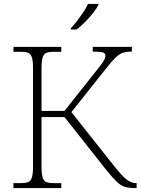

<svg xmlns="http://www.w3.org/2000/svg" viewBox="-20 -951 711 971"><path d="M338 -802V-808Q351 -821 367.5 -842.5Q384 -864 400 -887.5Q416 -911 425 -931H478V-927Q470 -910 452 -887Q434 -864 411.5 -841Q389 -818 367 -802ZM48 0V-25H87Q110 -25 123 -30.5Q136 -36 141.5 -54Q147 -72 147 -109V-606Q147 -642 141.5 -660Q136 -678 123 -683.5Q110 -689 87 -689H48V-714H290V-689H251Q227 -689 214 -683.5Q201 -678 195.5 -660Q190 -642 190 -605V-390H306L463 -588Q485 -615 495.5 -630Q506 -645 509.5 -653.5Q513 -662 513 -669Q513 -683 498 -686.5Q483 -690 449 -690V-714H647V-690Q619 -690 601 -684Q583 -678 564.5 -660Q546 -642 516 -604L341 -384L559 -109Q598 -60 621 -42.5Q644 -25 666 -25H671V0H660Q629 0 608.5 -7Q588 -14 566 -36Q544 -58 510 -101L306 -359H190V-109Q190 -72 195.5 -54Q201 -36 214 -30.5Q227 -25 251 -25H290V0Z"/></svg>

Font: Noto Serif ExtraLight
Style: Regular
Weight: 200
Designer: Monotype Design Team
Foundry: Monotype Imaging Inc.
Version: Version 2.015; ttfautohint (v1.8.4.7-5d5b)